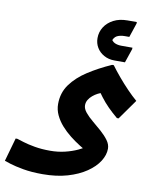

<svg xmlns="http://www.w3.org/2000/svg" viewBox="-146 -869 979 1215"><g transform="rotate(10 344.0 -262.0)"><path d="M405.5 -644.8Q405.5 -683.8 426 -716.1Q446.4 -748.3 484.1 -768Q521.8 -787.6 573.4 -787.6H633V-778.2L602.5 -686.8H574.3Q543.6 -686.8 523.3 -676.3Q503 -665.7 494.1 -631.8L491.2 -664.8Q501.3 -639.9 519.7 -631.5Q538.1 -623 562.4 -623H633.8V-613.9L603.2 -523.6H535.2Q497.3 -523.6 467.7 -540.2Q438.1 -556.7 421.8 -584.1Q405.5 -611.4 405.5 -644.8ZM211.5 264Q140.6 264 86.9 254.3Q33.3 244.7 1.4 234.5Q-30.5 224.3 -36.8 221.9L5.9 71.3H16.7Q30.1 75.5 60.2 84.8Q90.2 94.2 134.5 101.9Q178.8 109.7 233 109.7Q283.3 109.7 328 98.9Q372.6 88.2 408.9 71.3Q445.3 54.5 469.5 36.9L473.5 79.7Q446.7 65.4 414.2 45.1Q381.8 24.8 349.5 -0.5Q317.3 -25.8 290.8 -55.8Q264.3 -85.8 248.3 -119.8Q232.3 -153.8 232.3 -190.8Q232.3 -262.7 271.8 -317.1Q311.2 -371.4 377.7 -414.4Q444.2 -457.3 525.9 -493.6H536.7Q559.3 -462.6 590.1 -425.9Q620.9 -389.1 653.8 -355Q686.7 -320.8 716.3 -295.6L625.1 -167.2H614.3Q580.4 -195.6 553 -223.2Q525.5 -250.9 502.2 -281.8Q478.8 -312.8 454.7 -349.3L517.2 -309.1Q511 -311.6 497.1 -308.5Q483.2 -305.5 467.2 -297.1Q451.1 -288.8 435.9 -276.1Q420.7 -263.5 411.1 -247.5Q401.5 -231.5 401.5 -212.4Q401.5 -190 420.7 -166.7Q439.9 -143.3 468.4 -119.9Q496.9 -96.4 525.4 -71.2Q553.9 -45.9 573.1 -19.9Q592.3 6.2 592.3 33.9Q592.3 73.9 566.6 114.6Q540.9 155.3 491.3 189.1Q441.7 223 371.6 243.5Q301.4 264 211.5 264Z"/></g></svg>

Font: Kufam
Style: Regular
Weight: 400
Designer: Wael Morcos, Artur Schmal
Foundry: Original Type
Version: Version 1.301; ttfautohint (v1.8.3)